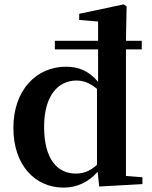

<svg xmlns="http://www.w3.org/2000/svg" viewBox="-20 -839 693 875"><path d="M422 -88C391 -59 360 -48 325 -48C242 -48 181 -113 181 -261C181 -407 248 -472 328 -472C359 -472 389 -462 422 -434ZM554 -37V-614H626V-653H554L557 -810L543 -819L341 -776V-748L427 -741V-653H230V-614H427V-466C386 -515 339 -535 281 -535C146 -535 41 -429 41 -256C41 -87 139 16 270 16C331 16 383 -9 425 -56L432 11L629 0V-31Z"/></svg>

Font: Noto Serif CJK JP
Style: Bold
Weight: 700
Designer: Ryoko NISHIZUKA 西塚涼子 (kana & ideographs); Frank Grießhammer (Latin, Greek & Cyrillic); Wenlong ZHANG 张文龙 (bopomofo); San
Foundry: Adobe Systems Incorporated
Version: Version 1.000;PS 1;hotconv 16.6.53;makeotf.lib2.5.65590